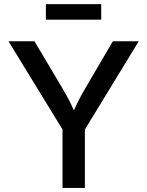

<svg xmlns="http://www.w3.org/2000/svg" viewBox="-20 -932 730 952"><path d="M290 0V-290L22 -727.5H150.9L288.6 -495.6Q310.5 -459 328.1 -424.1Q345.7 -389.2 364.7 -340.3H328.6Q347.2 -389.6 365 -424.8Q382.8 -460 403.8 -495.6L539.6 -727.5H668L400.9 -290V0ZM481.9 -911.6V-834.5H207.5V-911.6Z"/></svg>

Font: Inter 17pt Medium
Style: Regular
Weight: 500
Version: Version 4.001;git-66647c0bb